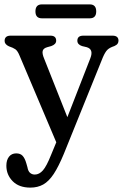

<svg xmlns="http://www.w3.org/2000/svg" viewBox="-20 -616 560 875"><path d="M212.5 90.5 236.5 32.5 68.5 -364Q60 -384.5 50 -391.5Q40 -398.5 20.5 -405Q1 -414 1 -429.5Q1 -453.5 28.5 -453.5H209.5Q236 -453.5 236 -430.5Q236 -414 213.5 -406L195.5 -401Q177.5 -396 174.5 -383.8Q171.5 -371.5 181.5 -348L287 -82L391.5 -350Q408 -391.5 375 -401L354 -406Q332.5 -413 332.5 -430.5Q332.5 -453.5 360 -453.5H492.5Q520 -453.5 520 -430.5Q520 -423 516 -417Q512 -411 501 -406Q479.5 -399 469.2 -388.8Q459 -378.5 448.5 -354L271 85Q247 143 224.8 176.8Q202.5 210.5 177 224.8Q151.5 239 118.5 239Q66.5 239 37.8 209.8Q9 180.5 9 139Q9 113.5 21 98.2Q33 83 54 83Q73 83 83.2 94.2Q93.5 105.5 100 128.5L105 146Q108 164 117 171.8Q126 179.5 138.5 179.5Q159 179.5 175.8 160.2Q192.5 141 212.5 90.5ZM141.5 -564Q141.5 -596 171 -596H389Q418.5 -596 418.5 -564Q418.5 -532.5 389 -532.5H171Q141.5 -532.5 141.5 -564Z"/></svg>

Font: Fraunces 72pt SuperSoft
Style: Regular
Weight: 400
Version: Version 1.000;[b76b70a41]